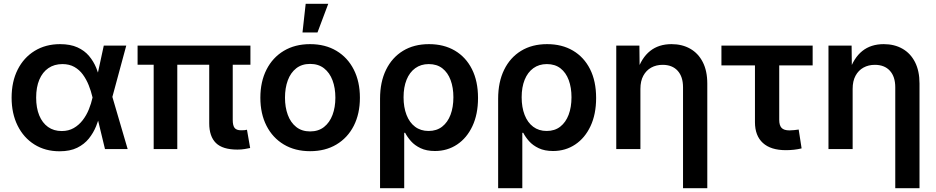

<svg xmlns="http://www.w3.org/2000/svg" viewBox="-20 -777 4878 1001"><path d="M290.5 11.7Q215.8 11.7 159.4 -23.7Q103 -59.1 71.8 -122.1Q40.5 -185.1 40.5 -267.6Q40.5 -351.1 72 -413.8Q103.5 -476.6 160.6 -511.7Q217.8 -546.9 293 -546.9Q346.7 -546.9 383.8 -530Q420.9 -513.2 444.3 -485.1Q467.8 -457 481.7 -423.3Q495.6 -389.6 502.9 -356.4H542L565.4 -273.4L645.5 0H527.3L461.9 -271Q454.6 -302.7 442.4 -333Q430.2 -363.3 412.1 -388.2Q394 -413.1 367.7 -428Q341.3 -442.9 305.7 -442.9Q263.2 -442.9 232.4 -421.9Q201.7 -400.9 185.1 -361.8Q168.5 -322.8 168.5 -268.1Q168.5 -214.4 184.6 -175.3Q200.7 -136.2 230.5 -115Q260.3 -93.8 301.8 -93.8Q337.4 -93.8 364.5 -109.4Q391.6 -125 411.1 -150.4Q430.7 -175.8 443.1 -206.5Q455.6 -237.3 462.4 -268.1L521 -539.1H638.2L564.9 -268.1L541.5 -187H503.4Q495.1 -153.8 481 -118.9Q466.8 -84 443.1 -54.4Q419.4 -24.9 382.3 -6.6Q345.2 11.7 290.5 11.7Z M1217.8 2.9Q1140.6 2.9 1105.7 -31.5Q1070.8 -65.9 1070.8 -134.3V-509.8H1193.4V-151.9Q1193.4 -122.6 1203.1 -110.1Q1212.9 -97.7 1237.3 -97.7Q1248.5 -97.7 1255.1 -98.4Q1261.7 -99.1 1267.6 -100.6L1284.2 -5.4Q1272.9 -2.9 1255.6 0Q1238.3 2.9 1217.8 2.9ZM781.2 0V-509.8H904.3V0ZM697.3 -439.5V-539.1H1285.6V-439.5Z M1596.7 11.2Q1518.1 11.2 1459.7 -23.7Q1401.4 -58.6 1369.4 -121.3Q1337.4 -184.1 1337.4 -267.6Q1337.4 -351.1 1369.4 -414.1Q1401.4 -477.1 1459.7 -512Q1518.1 -546.9 1596.7 -546.9Q1675.8 -546.9 1734.1 -512Q1792.5 -477.1 1824.5 -414.1Q1856.4 -351.1 1856.4 -267.6Q1856.4 -184.1 1824.5 -121.3Q1792.5 -58.6 1734.1 -23.7Q1675.8 11.2 1596.7 11.2ZM1596.7 -91.8Q1640.1 -91.8 1669.4 -115Q1698.7 -138.2 1713.6 -178Q1728.5 -217.8 1728.5 -267.6Q1728.5 -318.4 1713.6 -358.2Q1698.7 -397.9 1669.4 -420.9Q1640.1 -443.8 1596.7 -443.8Q1553.7 -443.8 1524.4 -420.9Q1495.1 -397.9 1480.5 -358.2Q1465.8 -318.4 1465.8 -267.6Q1465.8 -217.8 1480.5 -178Q1495.1 -138.2 1524.4 -115Q1553.7 -91.8 1596.7 -91.8ZM1557.1 -607.9 1573.7 -757.3H1691.4L1635.3 -607.9Z M1961.4 204.1V-262.7Q1961.4 -349.6 1992.7 -413.3Q2023.9 -477.1 2081.1 -512Q2138.2 -546.9 2216.8 -546.9Q2293.9 -546.9 2351.3 -513.2Q2408.7 -479.5 2440.4 -416.7Q2472.2 -354 2472.2 -266.1Q2472.2 -181.6 2443.1 -119.6Q2414.1 -57.6 2363.3 -23.7Q2312.5 10.3 2247.6 10.3Q2203.6 10.3 2172.9 -4.4Q2142.1 -19 2122.8 -40.8Q2103.5 -62.5 2092.3 -84.5H2087.4V204.1ZM2214.4 -94.2Q2256.3 -94.2 2285.2 -116.7Q2314 -139.2 2328.9 -178.7Q2343.8 -218.3 2343.8 -270Q2343.8 -320.3 2329.3 -359.4Q2314.9 -398.4 2286.4 -420.7Q2257.8 -442.9 2215.3 -442.9Q2174.3 -442.9 2144.8 -421.4Q2115.2 -399.9 2099.6 -361.1Q2084 -322.3 2084 -270Q2084 -217.8 2099.4 -178Q2114.7 -138.2 2144 -116.2Q2173.3 -94.2 2214.4 -94.2Z M2577.1 204.1V-262.7Q2577.1 -349.6 2608.4 -413.3Q2639.6 -477.1 2696.8 -512Q2753.9 -546.9 2832.5 -546.9Q2909.7 -546.9 2967 -513.2Q3024.4 -479.5 3056.2 -416.7Q3087.9 -354 3087.9 -266.1Q3087.9 -181.6 3058.8 -119.6Q3029.8 -57.6 2979 -23.7Q2928.2 10.3 2863.3 10.3Q2819.3 10.3 2788.6 -4.4Q2757.8 -19 2738.5 -40.8Q2719.2 -62.5 2708 -84.5H2703.1V204.1ZM2830.1 -94.2Q2872.1 -94.2 2900.9 -116.7Q2929.7 -139.2 2944.6 -178.7Q2959.5 -218.3 2959.5 -270Q2959.5 -320.3 2945.1 -359.4Q2930.7 -398.4 2902.1 -420.7Q2873.5 -442.9 2831.1 -442.9Q2790 -442.9 2760.5 -421.4Q2731 -399.9 2715.3 -361.1Q2699.7 -322.3 2699.7 -270Q2699.7 -217.8 2715.1 -178Q2730.5 -138.2 2759.8 -116.2Q2789.1 -94.2 2830.1 -94.2Z M3318.8 -313.5V0H3192.9V-539.1H3313.5L3314.9 -405.3H3301.8Q3324.7 -475.6 3369.4 -511.2Q3414.1 -546.9 3481 -546.9Q3536.6 -546.9 3578.6 -522.9Q3620.6 -499 3644 -453.1Q3667.5 -407.2 3667.5 -341.3V204.1H3541V-321.8Q3541 -377.4 3512.9 -408.2Q3484.9 -439 3434.6 -439Q3401.4 -439 3375.2 -424.6Q3349.1 -410.2 3334 -382.3Q3318.8 -354.5 3318.8 -313.5Z M4077.1 5.9Q3998.5 5.9 3957.3 -31.7Q3916 -69.3 3916 -140.1V-436H3741.2V-539.1H4216.8V-436H4042.5V-152.3Q4042.5 -123.5 4054.7 -110.4Q4066.9 -97.2 4096.2 -97.2Q4106 -97.2 4120.1 -98.6Q4134.3 -100.1 4144 -101.6L4159.2 -3.4Q4139.6 1.5 4118.7 3.7Q4097.7 5.9 4077.1 5.9Z M4425.3 -313.5V0H4299.3V-539.1H4419.9L4421.4 -405.3H4408.2Q4431.2 -475.6 4475.8 -511.2Q4520.5 -546.9 4587.4 -546.9Q4643.1 -546.9 4685.1 -522.9Q4727.1 -499 4750.5 -453.1Q4773.9 -407.2 4773.9 -341.3V204.1H4647.5V-321.8Q4647.5 -377.4 4619.4 -408.2Q4591.3 -439 4541 -439Q4507.8 -439 4481.7 -424.6Q4455.6 -410.2 4440.4 -382.3Q4425.3 -354.5 4425.3 -313.5Z"/></svg>

Font: Inter 18pt SemiBold
Style: Regular
Weight: 600
Designer: Rasmus Andersson
Foundry: rsms
Version: Version 4.001;git-66647c0bb